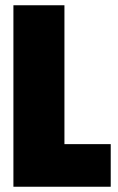

<svg xmlns="http://www.w3.org/2000/svg" viewBox="-20 -710 449 730"><path d="M31 -690H225V-162H401V0H31Z"/></svg>

Font: Decalotype Black
Style: Regular
Weight: 900
Designer: Alfredo Marco Pradil
Foundry: Alfredo Marco Pradil
Version: Version 1.0